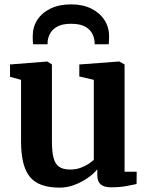

<svg xmlns="http://www.w3.org/2000/svg" viewBox="-20 -849 680 880"><path d="M489.5 9.5Q456.5 9.5 441.2 -4.2Q426 -18 426 -46V-73Q410 -53 382.5 -33.8Q355 -14.5 321.8 -1.8Q288.5 11 253.5 11Q157.5 11 117 -38.2Q76.5 -87.5 76.5 -201V-483L26 -497V-553.5L196 -567H197L218 -553.5V-201Q218 -153.5 225.5 -125.2Q233 -97 251.2 -84.5Q269.5 -72 301.5 -72Q327.5 -72 348.2 -79.5Q369 -87 384.8 -97.2Q400.5 -107.5 410 -116.5V-483L343.5 -498.5V-553.5L524.5 -567H527.5L551 -553.5V-62H606.5L606 -5.5Q588 -1.5 558 4Q528 9.5 489.5 9.5ZM306 -829Q358.5 -829 397.5 -810Q436.5 -791 458.2 -758Q480 -725 480 -682.5Q480 -674.5 479.5 -663.5Q479 -652.5 478.5 -646H413.5Q414 -649.5 413.8 -654.2Q413.5 -659 412.5 -665Q410 -683.5 399.2 -700.8Q388.5 -718 366 -729Q343.5 -740 306 -740Q268 -740 245.8 -728.8Q223.5 -717.5 212.8 -700.5Q202 -683.5 199 -664.5Q198.5 -659 198.2 -654.2Q198 -649.5 198 -646H132Q130.5 -652.5 130.2 -663.5Q130 -674.5 130 -683Q130 -725.5 151.2 -758.2Q172.5 -791 212.2 -810Q252 -829 306 -829Z"/></svg>

Font: Merriweather 20pt
Style: Bold
Weight: 700
Version: Version 2.100